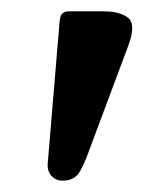

<svg xmlns="http://www.w3.org/2000/svg" viewBox="-20 -709 253 338"><path d="M85 -672Q86 -682 90 -685.5Q94 -689 101 -689H164Q190 -689 205 -678Q220 -667 206 -629L138 -447Q126 -413 117 -402Q108 -391 90 -391Q78 -391 70.5 -399.5Q63 -408 64 -421Z"/></svg>

Font: Alkatra SemiBold
Style: Regular
Weight: 600
Designer: Suman Bhandary
Version: Version 1.100;gftools[0.9.22]